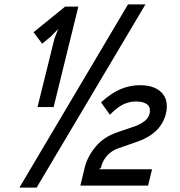

<svg xmlns="http://www.w3.org/2000/svg" viewBox="-20 -840 816 870"><path d="M732 -326Q721 -280 687 -247Q653 -214 588 -193L519 -169Q486 -158 465.5 -135Q445 -112 438 -83L437 -80L429 -73H669L651 1H344L364 -81Q376 -130 413 -175Q450 -220 513 -241L571 -261Q595 -268 610.5 -276Q626 -284 636 -292Q646 -300 651 -308.5Q656 -317 658 -326Q660 -335 659 -345Q658 -355 651.5 -362.5Q645 -370 631.5 -375Q618 -380 595 -380Q565 -380 537.5 -366.5Q510 -353 478 -320L438 -376Q482 -417 525 -435.5Q568 -454 614 -454Q653 -454 678.5 -443Q704 -432 718 -414Q732 -396 735 -373Q738 -350 732 -326ZM639 -820 146 10H68L560 -820ZM223 -355H150L227 -666L243 -707H242L210 -674L171 -642L132 -694L275 -810H335Z"/></svg>

Font: TypoPRO Sinkin Sans
Style: 400 Italic
Weight: 400
Italic angle: -112°
Designer: Keith Bates
Foundry: K-Type
Version: Sinkin Sans (version 1.0)  by Keith Bates   •   © 2014   www